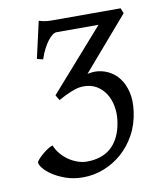

<svg xmlns="http://www.w3.org/2000/svg" viewBox="-75 -682 618 756"><g transform="rotate(-10 234.0 -304.0)"><path d="M437.5 -207Q430.7 -155.3 408 -114.3Q385.3 -73.2 352.3 -44.7Q319.3 -16.1 279.3 -0.7Q239.3 14.6 197.3 14.6Q159.2 14.6 128.2 3.7Q97.2 -7.3 75.4 -22Q53.7 -36.6 42.2 -51.5Q30.8 -66.4 31.7 -74.7Q32.2 -77.6 39.3 -85.9Q46.4 -94.2 56.9 -103.3Q67.4 -112.3 79.1 -120.1Q90.8 -127.9 100.1 -129.4Q106.9 -111.3 120.1 -95.7Q133.3 -80.1 149.9 -68.6Q166.5 -57.1 185.3 -50.5Q204.1 -43.9 222.7 -43.9Q250.5 -43.9 274.9 -51.5Q299.3 -59.1 318.4 -75.7Q337.4 -92.3 350.3 -118.7Q363.3 -145 368.2 -182.1Q372.1 -211.4 366.9 -239.5Q361.8 -267.6 348.1 -289.3Q334.5 -311 312.5 -324.5Q290.5 -337.9 260.7 -337.9Q242.2 -337.9 224.9 -332Q207.5 -326.2 187 -316.4L183.1 -314.5L158.2 -301.3L157.2 -302.2Q154.8 -305.2 151.9 -310.8Q148.9 -316.4 146.5 -320.3L145.5 -322.8V-323.2Q146 -323.2 146.5 -323.7L360.4 -566.4H192.4Q185.1 -566.4 176 -559.8Q167 -553.2 157.5 -540.8Q147.9 -528.3 138.7 -510.5Q129.4 -492.7 122.1 -470.2L98.1 -476.1L131.3 -623Q140.1 -620.1 147.9 -618.4Q155.8 -616.7 164.3 -616Q172.9 -615.2 183.1 -615.2H457.5L465.8 -594.2L284.2 -383.8Q292 -385.3 299.1 -386.2Q306.2 -387.2 313 -387.2Q341.3 -387.2 366.7 -375Q392.1 -362.8 409.7 -339.8Q427.2 -316.9 435.3 -283.4Q443.4 -250 437.5 -207Z"/></g></svg>

Font: Gentium Plus Phon
Style: Italic
Weight: 400
Italic angle: -8°
Designer: J. Victor Gaultney, Annie Olsen, Iska Routamaa, Becca Hirsbrunner
Foundry: SIL International
Version: Version 5.000